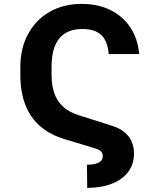

<svg xmlns="http://www.w3.org/2000/svg" viewBox="-20 -757 805 969"><path d="M420.1 191.4 418.9 74.2Q458.2 74.1 478.6 63.5Q498.9 52.8 498.8 30.7Q498.9 16 488.8 6.4Q478.7 -3.1 452.9 -10.4L309.6 -53.7Q235.3 -75.4 184.7 -118.4Q134.2 -161.4 108.5 -226.5Q82.8 -291.5 82.6 -379.3V-419.1Q82.8 -513.9 121.8 -585.5Q160.8 -657.2 230.6 -697.3Q300.3 -737.3 392 -737.3Q474.3 -737.3 537 -706.5Q599.6 -675.7 637.5 -619Q675.5 -562.4 682.4 -484.2H528.7Q523.2 -549.9 491.1 -580.2Q459 -610.5 395.9 -610.7Q317.6 -610.5 278.9 -562.6Q240.2 -514.6 240.2 -419.7V-379.3Q240.2 -324.8 254.7 -284.6Q269.2 -244.3 299.3 -217.7Q329.4 -191 375.6 -176.2L546.5 -121.9Q600.4 -104.8 628.3 -69.2Q656.2 -33.6 656.2 18.6Q656.2 71.1 627.6 109.8Q599 148.5 546 169.6Q493.1 190.7 420.1 191.4Z"/></svg>

Font: Inter
Style: Regular
Weight: 400
Designer: Rasmus Andersson
Foundry: rsms
Version: Version 4.000;git-8c9346024